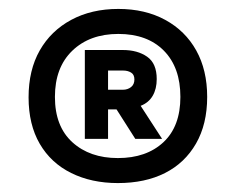

<svg xmlns="http://www.w3.org/2000/svg" viewBox="-20 -761 528 430"><path d="M244 -351Q185 -351 139.5 -373.5Q94 -396 69 -439Q44 -482 44 -543Q44 -604 69 -648Q94 -692 139.5 -716.5Q185 -741 245 -741Q305 -741 350 -716.5Q395 -692 419.5 -648Q444 -604 444 -544Q444 -483 419 -439.5Q394 -396 349.5 -373.5Q305 -351 244 -351ZM244 -407Q308 -407 346 -442.5Q384 -478 384 -544Q384 -610 347 -647.5Q310 -685 245 -685Q181 -685 142 -647.5Q103 -610 103 -544Q103 -478 142 -442.5Q181 -407 244 -407ZM170 -450V-649H255Q288 -649 309.5 -634Q331 -619 331 -584Q331 -562 322 -546.5Q313 -531 295 -524L343 -450H283L241 -516H222V-450ZM222 -560H255Q266 -560 273.5 -566Q281 -572 281 -583Q281 -594 273.5 -598.5Q266 -603 256 -603H222Z"/></svg>

Font: Onest SemiBold
Style: Regular
Weight: 600
Designer: Dmitri Voloshin, Andrey Kudryavtsev
Foundry: Dmitri Voloshin, Andrey Kudryavtsev
Version: Version 1.000;gftools[0.9.33]